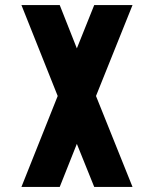

<svg xmlns="http://www.w3.org/2000/svg" viewBox="-20 -742 611 762"><path d="M354 -722H506L361 -361L506 0H354L285 -171L217 0H65L209 -361L65 -722H217L285 -550Z"/></svg>

Font: PostBus
Style: Regular
Weight: 400
Designer: Peter Wiegel
Version: Version 1.001